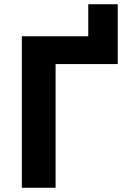

<svg xmlns="http://www.w3.org/2000/svg" viewBox="-20 -885 640 905"><path d="M83 0V-714H396V-865H535V-583H242V0Z"/></svg>

Font: Noto Sans Mono ExtraBold
Style: Regular
Weight: 800
Designer: Monotype Design Team
Foundry: Monotype Imaging Inc.
Version: Version 2.014